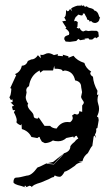

<svg xmlns="http://www.w3.org/2000/svg" viewBox="-20 -678 484 850"><path d="M230.5 -108.9Q249 -137.9 278.3 -137.9L290.5 -137.1Q302.2 -145.9 302.2 -156L299.3 -166.9L310.1 -174L320.3 -170.9Q330.6 -170.9 331.1 -185.8L343.8 -182.8V-210.9Q351.1 -218.8 351.1 -225Q351.1 -227.2 345 -235.9Q338.9 -244.7 338.9 -249.1L343.3 -270.2L339.4 -292.2Q339.4 -317.2 312.5 -322.1Q304.7 -362.1 267.1 -366L257.3 -362.9Q257.3 -373.9 221.7 -373.9L220.2 -387.1L214.8 -366H170.9L157.7 -356.4L155.3 -366Q114.7 -344.5 108.4 -296.6Q96.2 -290 96.2 -277.7L97.7 -268.5L93.8 -248.7Q93.8 -234.6 105 -218.4L102.1 -214.4Q102.1 -201.2 115.5 -187.8Q128.9 -174.4 128.9 -165.6Q128.9 -152.9 147 -152.9L150.9 -158.6L177.2 -120.8H201.7Q211.9 -109.8 230.5 -108.9ZM93.3 151.7 74.7 145.5Q39.6 137.6 39.6 128.4Q39.6 108.2 53 108.2Q66.4 108.2 98.6 99.4Q120.1 99.4 145.5 63.8Q160.6 58.5 185.5 45.3Q189.5 48.4 218.8 49.7Q258.8 8.8 263.2 0.5Q291.5 -7.4 291.5 -30.7Q298.8 -42.1 310.5 -50.5Q319.3 -62.4 326.7 -64.1L319.3 -76.9Q312.5 -76.9 307.6 -67.2L304.2 -73.3L273.9 -67.2Q258.3 -52.7 237.8 -52.7Q222.7 -52.7 214.4 -56.2Q198.7 -45.2 178.7 -44.3L165.5 -50.9Q156.2 -64.6 155.3 -72Q150.4 -72 145.5 -66.7L119.1 -71.6Q106.4 -98 76.7 -106.7L75.2 -128.7L71.3 -123.4Q57.6 -128.7 52.7 -136.6L54.2 -145Q54.2 -157.3 41.5 -181L47.4 -190.7L37.1 -190.2L32.7 -206.5Q41.5 -208.3 41.5 -210.5L26.4 -225.4L30.8 -225Q36.1 -225 36.1 -230.7L33.7 -240.3Q32.2 -235.1 29.8 -235.1Q26.4 -235.1 21.5 -247.8Q28.3 -253.5 30.3 -285.2L25.4 -288.2L51.8 -345.4L45.9 -349.8Q70.8 -359.4 76.7 -387.1Q96.2 -387.6 103.5 -408.2L118.2 -414.8Q135.7 -414.8 147.9 -433.7L160.6 -420.1L158.7 -435.9L166 -434.6Q172.4 -434.6 179.4 -438.5Q186.5 -442.5 194.3 -442.5Q204.6 -442.5 218.8 -434.1L236.3 -438.5L235.4 -431.1L258.8 -429.3L257.8 -435.9L282.7 -428.9L283.2 -422.3L305.2 -431.1Q321.3 -409.5 353.5 -399.4Q359.9 -376.1 383.8 -360.8L379.4 -355.5Q379.4 -344.9 391.6 -338.3Q393.6 -307.1 411.6 -275.9L409.2 -257.9L416 -259.7Q411.6 -247.8 411.6 -237.3Q411.6 -227.2 415 -217Q418.5 -206.9 418.5 -196.8Q418.5 -179.7 409.2 -162.1L415 -158.2L417 -146.3L411.1 -111.1Q407.7 -111.1 405.8 -107.6L406.2 -98.4Q406.2 -92.2 400.4 -82.1L405.8 -66.7L397.9 -78.2L394.5 -72.9L388.7 -32Q383.8 -29.4 369.1 -0.4Q349.6 14.6 345.7 34.3L325.7 37.4L347.2 38.3Q319.8 44 312 55.4Q275.4 81.8 266.1 81.8Q253.9 104.6 244.1 104.6Q231.4 104.2 222.7 98.5L217.8 106Q210.9 106 195.8 115.2L161.6 129.7Q123 140.7 121.6 150.3L116.2 145.5Q112.8 145.5 110.4 144.2L97.2 150.3L92.8 144.2L86.9 145.5ZM218.8 48 189.9 44.4 215.3 38.7 259.8 3.1ZM289.6 -492.7 270.5 -494.1 264.2 -504.9 265.6 -512.7Q268.1 -519 284.7 -523.4Q286.6 -527.8 286.6 -530.8Q286.6 -540.5 269 -552.7L273.9 -554.7L255.4 -583.5L272.5 -586.4L264.2 -601.6Q272.5 -601.6 272.5 -633.3L279.3 -627.9Q286.1 -629.4 287.6 -635.7L291 -637.7L299.8 -627.4L294.4 -639.6L305.2 -647.5L306.6 -645.5Q307.6 -649.4 322.3 -652.8L341.3 -653.3V-658.2L344.7 -651.4L351.6 -654.3L354 -648.9L357.9 -647.9L364.7 -650.4Q366.7 -646 374.5 -643.6Q396 -639.2 397 -631.8Q411.6 -628.9 416.5 -612.3Q418.5 -603 423.3 -599.6Q419.9 -595.7 418.9 -588.4Q414.6 -578.1 401.4 -576.2Q388.7 -576.7 383.8 -585L376 -582.5L374.5 -588.4L365.7 -591.8Q365.2 -599.6 357.9 -609.9L354.5 -617.7L346.7 -618.2V-611.3L340.3 -609.4L327.1 -613.3Q324.2 -612.8 321.8 -607.9L313.5 -601.6L314.5 -599.1Q310.1 -596.7 308.1 -584L316.4 -585.4L324.2 -580.1L322.8 -560.1L319.3 -554.2Q327.1 -554.2 328.6 -550.8L333.5 -554.2Q335 -543.5 347.7 -538.6L359.9 -543L371.1 -540.5L384.3 -542L407.7 -541.5L415 -536.6L417.5 -516.6L405.8 -508.3L401.4 -513.2L388.2 -502.9H376L371.1 -508.8L353.5 -506.8L357.9 -503.9L335 -500L327.1 -505.9Q321.8 -501.5 317.9 -496.6Q296.4 -494.1 289.6 -492.7Z"/></svg>

Font: Truetypewriter PolyglOTT
Style: Regular
Weight: 400
Designer: Sergey Beatoff a.k.a. Sam_T
Version: Version 3.76